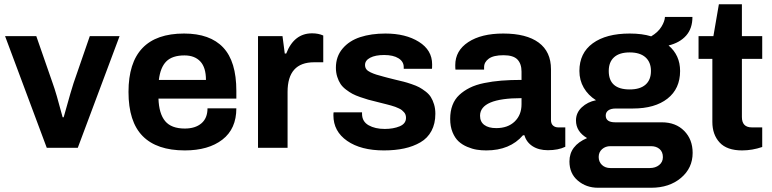

<svg xmlns="http://www.w3.org/2000/svg" viewBox="-20 -696 3635 904"><path d="M200.2 0 3.9 -525.9H150.9L228 -304.2Q244.1 -260.7 274.9 -144H279.8Q318.8 -283.7 326.2 -304.2L402.8 -525.9H543L346.2 0Z M850.1 12.2Q718.3 12.2 651.6 -55.4Q585 -123 585 -263.2Q585 -538.1 846.7 -538.1Q968.8 -538.1 1030.8 -472.4Q1092.8 -406.7 1092.8 -268.1V-231.9H726.1Q728.5 -160.6 757.6 -125.7Q786.6 -90.8 850.1 -90.8Q899.4 -90.8 928.2 -115.2Q957 -139.6 957 -186H1092.8Q1092.8 -89.4 1027.1 -38.6Q961.4 12.2 850.1 12.2ZM728 -319.8H949.7Q949.7 -378.4 923.1 -406.7Q896.5 -435.1 848.6 -435.1Q791.5 -435.1 763.2 -407Q734.9 -378.9 728 -319.8Z M1194.8 0V-525.9H1310.1L1320.8 -443.8H1327.6Q1364.3 -539.1 1449.7 -539.1Q1479 -539.1 1502 -528.8V-402.8H1459Q1334 -402.8 1334 -263.2V0Z M1787.6 12.2Q1679.2 12.2 1614.5 -32.7Q1549.8 -77.6 1549.8 -152.8Q1549.8 -164.1 1550.8 -167H1684.6V-159.2Q1685.1 -123.5 1715.6 -106.2Q1746.1 -88.9 1791.5 -88.9Q1832 -88.9 1861.8 -101.3Q1891.6 -113.8 1891.6 -141.1Q1891.6 -148.9 1889.4 -155.5Q1887.2 -162.1 1882.3 -167.5Q1877.4 -172.9 1872.3 -177.2Q1867.2 -181.6 1857.7 -185.8Q1848.1 -189.9 1841.1 -192.9Q1834 -195.8 1821.3 -199.2Q1808.6 -202.6 1800.3 -204.8Q1792 -207 1776.9 -210.7Q1761.7 -214.4 1752.9 -216.8Q1728.5 -222.7 1713.6 -226.8Q1698.7 -231 1676.3 -238.8Q1653.8 -246.6 1639.6 -254.2Q1625.5 -261.7 1609.1 -274.2Q1592.8 -286.6 1583.5 -300.5Q1574.2 -314.5 1567.9 -334.2Q1561.5 -354 1561.5 -377Q1561.5 -430.2 1593 -467.3Q1624.5 -504.4 1676 -521.2Q1727.5 -538.1 1794.9 -538.1Q1890.1 -538.1 1952.4 -499Q2014.6 -460 2014.6 -393.1Q2014.6 -374 2013.7 -372.1H1880.9V-379.9Q1880.9 -406.2 1856.2 -421.6Q1831.5 -437 1788.6 -437Q1747.6 -437 1723.1 -424.3Q1698.7 -411.6 1698.7 -390.1Q1698.7 -378.4 1704.8 -370.1Q1710.9 -361.8 1725.1 -355.2Q1739.3 -348.6 1752 -344.7Q1764.6 -340.8 1788.1 -334.5Q1799.3 -331.5 1804.7 -330.1Q1816.9 -326.7 1841.6 -320.8Q1866.2 -314.9 1880.9 -311.3Q1895.5 -307.6 1917.7 -300Q1939.9 -292.5 1953.6 -285.2Q1967.3 -277.8 1983.4 -265.6Q1999.5 -253.4 2008.5 -239Q2017.6 -224.6 2023.7 -204.6Q2029.8 -184.6 2029.8 -160.2Q2029.8 -113.8 2011.5 -79.6Q1993.2 -45.4 1959.5 -25.9Q1925.8 -6.3 1883.3 2.9Q1840.8 12.2 1787.6 12.2Z M2269.5 12.2Q2246.1 12.2 2224.9 8.8Q2203.6 5.4 2179.9 -4.6Q2156.2 -14.6 2139.2 -30.3Q2122.1 -45.9 2110.8 -73.2Q2099.6 -100.6 2099.6 -136.2Q2099.6 -172.4 2110.4 -200.7Q2121.1 -229 2142.3 -248.8Q2163.6 -268.6 2191.9 -282.7Q2220.2 -296.9 2259.3 -304.9Q2298.3 -313 2340.8 -316.4Q2383.3 -319.8 2435.5 -319.8V-358.9Q2435.5 -395.5 2416.3 -415.8Q2397 -436 2350.6 -436Q2303.7 -436 2281.5 -419.9Q2259.3 -403.8 2259.3 -379.9V-368.2H2124.5Q2123.5 -374 2123.5 -389.2Q2123.5 -457.5 2184.8 -497.8Q2246.1 -538.1 2349.6 -538.1Q2458.5 -538.1 2516.4 -495.4Q2574.2 -452.6 2574.2 -370.1V-130.9Q2574.2 -113.8 2583.7 -105Q2593.3 -96.2 2608.4 -96.2H2641.6V-4.9Q2608.4 11.2 2559.6 11.2Q2516.6 11.2 2487.5 -7.6Q2458.5 -26.4 2449.2 -59.1H2442.4Q2380.9 12.2 2269.5 12.2ZM2316.4 -92.8Q2371.1 -92.8 2403.3 -123.8Q2435.5 -154.8 2435.5 -205.1V-233.9Q2240.2 -233.9 2240.2 -150.9Q2240.2 -122.6 2260.3 -107.7Q2280.3 -92.8 2316.4 -92.8Z M2795.9 188Q2740.2 188 2700.7 154.5Q2661.1 121.1 2661.1 64Q2661.1 -10.3 2744.1 -45.9Q2691.9 -76.7 2691.9 -128.9Q2691.9 -165 2719.2 -190.7Q2746.6 -216.3 2786.1 -224.1Q2749 -247.6 2728.5 -283Q2708 -318.4 2708 -361.8Q2708 -446.3 2771 -492.2Q2834 -538.1 2944.8 -538.1Q3003.9 -538.1 3045.9 -524.9Q3078.6 -544.4 3094.2 -570.1Q3109.9 -595.7 3110.8 -616.2H3240.2Q3240.2 -562 3210.7 -528.6Q3181.2 -495.1 3127.9 -481.9Q3182.1 -436 3182.1 -361.8Q3182.1 -278.3 3122.8 -231.7Q3063.5 -185.1 2960 -185.1H2879.9Q2856.4 -185.1 2844.2 -176.3Q2832 -167.5 2832 -151.9Q2832 -120.1 2877 -120.1H3096.2Q3161.6 -120.1 3201.4 -79.8Q3241.2 -39.6 3241.2 23.9Q3241.2 95.2 3186.3 141.6Q3131.3 188 3045.9 188ZM2944.8 -274.9Q2993.7 -274.9 3019.3 -297.4Q3044.9 -319.8 3044.9 -361.8Q3044.9 -403.3 3019 -426.3Q2993.2 -449.2 2944.8 -449.2Q2896.5 -449.2 2871.3 -426.5Q2846.2 -403.8 2846.2 -361.8Q2846.2 -274.9 2944.8 -274.9ZM2854 95.2H3039.1Q3065.9 95.2 3083.5 81.1Q3101.1 66.9 3101.1 43.9Q3101.1 19 3085.4 5.6Q3069.8 -7.8 3044.9 -7.8H2854Q2830.6 -7.8 2814.7 6.3Q2798.8 20.5 2798.8 43Q2798.8 65.9 2814.2 80.6Q2829.6 95.2 2854 95.2Z M3474.1 12.2Q3402.8 12.2 3368.4 -24.9Q3334 -62 3334 -122.1V-418.9H3269V-525.9H3338.9L3364.7 -675.8H3473.1V-525.9H3568.8V-418.9H3473.1V-145Q3473.1 -96.2 3520 -96.2H3568.8V-3.9Q3521.5 12.2 3474.1 12.2Z"/></svg>

Font: Archivo
Style: Bold
Weight: 700
Designer: Hector Gatti
Foundry: Omnibus-Type
Version: Version 2.001